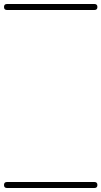

<svg xmlns="http://www.w3.org/2000/svg" viewBox="-35 -575 507 960"><path d="M0 -555Q109 -555 218.5 -555Q328 -555 437 -555Q452 -555 452 -540Q452 -525 437 -525Q328 -525 218.5 -525Q109 -525 0 -525Q-15 -525 -15 -540Q-15 -555 0 -555ZM0 335Q109 335 218.5 335Q328 335 437 335Q452 335 452 350Q452 365 437 365Q328 365 218.5 365Q109 365 0 365Q-15 365 -15 350Q-15 335 0 335Z"/></svg>

Font: FRB American Cursive Just Guidelines
Style: Italic
Weight: 400
Italic angle: -25°
Version: Version 2.0;Modular Font Editor K font №1